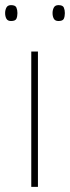

<svg xmlns="http://www.w3.org/2000/svg" viewBox="-32 -729 273 749"><path d="M116 0H90V-528H116ZM-12 -678Q-12 -690 -7 -699.5Q-2 -709 11 -709Q28 -709 32 -699.5Q36 -690 36 -678Q36 -665 32 -656Q28 -647 11 -647Q-2 -647 -7 -656Q-12 -665 -12 -678ZM173 -678Q173 -690 178 -699.5Q183 -709 196 -709Q213 -709 217 -699.5Q221 -690 221 -678Q221 -665 217 -656Q213 -647 196 -647Q183 -647 178 -656Q173 -665 173 -678Z"/></svg>

Font: Noto Sans Khmer Thin
Style: Regular
Weight: 250
Version: Version 2.003